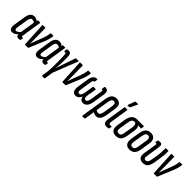

<svg xmlns="http://www.w3.org/2000/svg" viewBox="250 -2027 3538 3538"><g transform="rotate(45 2019.5 -257.5)"><path d="M94 6Q52 6 34 -27Q16 -60 26 -125L63 -357Q74 -427 105 -460.5Q136 -494 185 -494Q209 -494 232.5 -483Q256 -472 276 -454L262 -395Q245 -410 228.5 -417.5Q212 -425 197 -425Q180 -425 167.5 -417.5Q155 -410 147.5 -393.5Q140 -377 135 -350L100 -128Q94 -94 101 -79Q108 -64 128 -64Q148 -64 172 -81Q196 -98 219 -128L220 -72Q187 -32 157 -13Q127 6 94 6ZM259 6Q194 6 206 -76L210 -95L206 -100L256 -416L264 -440L270 -478Q272 -488 279 -488H333Q341 -488 339 -478L279 -97Q276 -78 278.5 -70Q281 -62 292 -62Q296 -62 301 -63Q306 -64 309 -65Q316 -66 314 -58L306 -9Q305 -2 297 1Q289 3 278.5 4.5Q268 6 259 6Z M429 0Q421 0 421 -7L396 -477Q394 -488 402 -488H466Q473 -488 473 -479L477 -195Q479 -166 478 -136Q477 -106 476 -76H477Q488 -107 499 -137Q510 -167 521 -197L562 -303Q572 -329 579.5 -351.5Q587 -374 593 -396Q599 -418 603 -442L608 -478Q610 -488 617 -488H676Q684 -488 682 -478L677 -442Q672 -412 664.5 -385.5Q657 -359 646.5 -331Q636 -303 622 -271L512 -7Q510 0 503 0Z M745 6Q703 6 685 -27Q667 -60 677 -125L714 -357Q725 -427 756 -460.5Q787 -494 836 -494Q860 -494 883.5 -483Q907 -472 927 -454L913 -395Q896 -410 879.5 -417.5Q863 -425 848 -425Q831 -425 818.5 -417.5Q806 -410 798.5 -393.5Q791 -377 786 -350L751 -128Q745 -94 752 -79Q759 -64 779 -64Q799 -64 823 -81Q847 -98 870 -128L871 -72Q838 -32 808 -13Q778 6 745 6ZM910 6Q845 6 857 -76L861 -95L857 -100L907 -416L915 -440L921 -478Q923 -488 930 -488H984Q992 -488 990 -478L930 -97Q927 -78 929.5 -70Q932 -62 943 -62Q947 -62 952 -63Q957 -64 960 -65Q967 -66 965 -58L957 -9Q956 -2 948 1Q940 3 929.5 4.5Q919 6 910 6Z M1056 185Q1048 185 1050 175L1071 37Q1076 -22 1077 -91.5Q1078 -161 1077 -232.5Q1076 -304 1073 -367Q1072 -404 1065.5 -415Q1059 -426 1046 -426Q1037 -426 1026 -423Q1023 -422 1021.5 -424Q1020 -426 1021 -430L1028 -479Q1029 -487 1036 -489Q1045 -491 1055.5 -492.5Q1066 -494 1077 -494Q1100 -494 1114.5 -483.5Q1129 -473 1135.5 -445.5Q1142 -418 1141 -366Q1142 -342 1142 -320Q1142 -298 1141.5 -278.5Q1141 -259 1140 -239Q1139 -215 1138 -191Q1137 -167 1135.5 -143Q1134 -119 1132 -94H1133Q1140 -118 1147.5 -142.5Q1155 -167 1163 -192Q1171 -217 1180 -242L1261 -480Q1264 -488 1270 -488H1333Q1342 -488 1339 -477L1150 3L1123 175Q1122 185 1114 185Z M1404 0Q1396 0 1396 -7L1371 -477Q1369 -488 1377 -488H1441Q1448 -488 1448 -479L1452 -195Q1454 -166 1453 -136Q1452 -106 1451 -76H1452Q1463 -107 1474 -137Q1485 -167 1496 -197L1537 -303Q1547 -329 1554.5 -351.5Q1562 -374 1568 -396Q1574 -418 1578 -442L1583 -478Q1585 -488 1592 -488H1651Q1659 -488 1657 -478L1652 -442Q1647 -412 1639.5 -385.5Q1632 -359 1621.5 -331Q1611 -303 1597 -271L1487 -7Q1485 0 1478 0Z M1745 6Q1695 6 1673 -33Q1651 -72 1663 -150L1697 -368Q1709 -433 1735.5 -463.5Q1762 -494 1817 -494Q1824 -494 1824 -484L1816 -434Q1814 -426 1808 -424Q1792 -421 1784 -409Q1776 -397 1771 -368L1737 -147Q1729 -102 1737.5 -84Q1746 -66 1768 -66Q1790 -66 1806.5 -87.5Q1823 -109 1829 -149L1859 -335Q1861 -344 1868 -344H1923Q1932 -344 1930 -335L1900 -149Q1894 -109 1903.5 -87.5Q1913 -66 1936 -66Q1957 -66 1971 -83.5Q1985 -101 1994 -147L2028 -368Q2033 -397 2028.5 -409Q2024 -421 2008 -424Q2003 -426 2004 -434L2012 -484Q2014 -494 2022 -494Q2077 -494 2094.5 -463.5Q2112 -433 2101 -367L2066 -148Q2053 -71 2020.5 -32.5Q1988 6 1939 6Q1903 6 1880 -16Q1857 -38 1854 -78H1853Q1837 -38 1809 -16Q1781 6 1745 6Z M2104 185Q2096 185 2098 175L2179 -338Q2192 -420 2226.5 -457Q2261 -494 2324 -494Q2389 -494 2418.5 -453.5Q2448 -413 2434 -332L2406 -151Q2393 -74 2362.5 -34Q2332 6 2284 6Q2262 6 2238 -1.5Q2214 -9 2191 -22L2201 -87Q2216 -79 2232.5 -71Q2249 -63 2270 -63Q2294 -63 2309.5 -84.5Q2325 -106 2333 -154L2361 -334Q2368 -381 2358 -402.5Q2348 -424 2319 -424Q2290 -424 2274.5 -402.5Q2259 -381 2251 -334L2171 175Q2170 185 2162 185Z M2553 6Q2523 6 2504 -7Q2485 -20 2479 -48Q2473 -76 2480 -121L2536 -478Q2538 -488 2545 -488H2604Q2612 -488 2610 -478L2552 -115Q2548 -83 2555.5 -72.5Q2563 -62 2582 -62Q2591 -62 2599.5 -63Q2608 -64 2616 -66Q2624 -67 2623 -58L2615 -10Q2613 -2 2608 -1Q2597 3 2583.5 4.5Q2570 6 2553 6ZM2555 -546Q2550 -546 2549 -549Q2548 -552 2550 -558L2600 -691Q2602 -696 2606 -698Q2610 -700 2615 -700H2670Q2675 -700 2676 -697Q2677 -694 2675 -689L2612 -555Q2607 -546 2596 -546Z M2793 6Q2727 6 2696.5 -35.5Q2666 -77 2679 -159L2705 -325Q2718 -403 2757 -445.5Q2796 -488 2860 -488H3033Q3041 -488 3040 -479L3032 -430Q3032 -420 3023 -420L2950 -424V-423Q2964 -407 2971 -380Q2978 -353 2971 -312L2947 -156Q2934 -71 2897 -32.5Q2860 6 2793 6ZM2802 -64Q2833 -64 2849.5 -84.5Q2866 -105 2873 -157L2901 -328Q2907 -369 2899.5 -390Q2892 -411 2876 -423H2852Q2824 -423 2805.5 -400.5Q2787 -378 2780 -330L2752 -160Q2744 -109 2756 -86.5Q2768 -64 2802 -64Z M3150 6Q3085 6 3054 -35.5Q3023 -77 3036 -159L3064 -333Q3078 -417 3114.5 -455.5Q3151 -494 3217 -494Q3282 -494 3313.5 -452.5Q3345 -411 3331 -329L3304 -155Q3291 -72 3254 -33Q3217 6 3150 6ZM3159 -64Q3190 -64 3206.5 -84.5Q3223 -105 3230 -157L3257 -328Q3265 -379 3253 -401.5Q3241 -424 3208 -424Q3177 -424 3161.5 -403Q3146 -382 3138 -331L3109 -160Q3101 -109 3113.5 -86.5Q3126 -64 3159 -64Z M3501 6Q3436 6 3407.5 -31Q3379 -68 3392 -152L3431 -394Q3433 -412 3430.5 -419Q3428 -426 3417 -426Q3413 -426 3408.5 -425Q3404 -424 3399 -423Q3393 -422 3395 -429L3402 -478Q3403 -486 3412 -488Q3422 -491 3433.5 -492.5Q3445 -494 3456 -494Q3488 -494 3500 -473Q3512 -452 3504 -397L3465 -147Q3457 -100 3466.5 -82Q3476 -64 3505 -64Q3531 -64 3547.5 -84.5Q3564 -105 3572 -156L3590 -264Q3600 -323 3603.5 -380Q3607 -437 3605 -478Q3606 -488 3614 -488H3674Q3681 -488 3681 -479Q3682 -440 3677.5 -380.5Q3673 -321 3663 -262L3647 -164Q3632 -74 3598.5 -34Q3565 6 3501 6Z M3786 0Q3778 0 3778 -7L3753 -477Q3751 -488 3759 -488H3823Q3830 -488 3830 -479L3834 -195Q3836 -166 3835 -136Q3834 -106 3833 -76H3834Q3845 -107 3856 -137Q3867 -167 3878 -197L3919 -303Q3929 -329 3936.5 -351.5Q3944 -374 3950 -396Q3956 -418 3960 -442L3965 -478Q3967 -488 3974 -488H4033Q4041 -488 4039 -478L4034 -442Q4029 -412 4021.5 -385.5Q4014 -359 4003.5 -331Q3993 -303 3979 -271L3869 -7Q3867 0 3860 0Z"/></g></svg>

Font: Sofia Sans Extra Condensed Medium
Style: Italic
Weight: 500
Italic angle: -9°
Version: Version 4.100